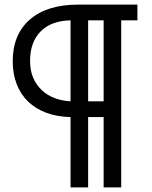

<svg xmlns="http://www.w3.org/2000/svg" viewBox="-20 -730 658 830"><path d="M35 -465Q35 -581 109 -645.5Q183 -710 317 -710H574V-642H504V80H428V-224H361V80H285V-224Q228 -225 181.5 -242Q135 -259 102.5 -290Q70 -321 52.5 -365.5Q35 -410 35 -465ZM110 -467Q110 -424 124 -392.5Q138 -361 162 -339Q186 -317 217.5 -305.5Q249 -294 285 -292V-642Q200 -640 155 -593.5Q110 -547 110 -467ZM428 -642H361V-292H428Z"/></svg>

Font: Rising Sun
Style: Regular
Weight: 400
Designer: Matt McInerney, Pablo Impallari, Rodrigo Fuenzalida (Raleway font), Stephen Hutchings (Greek), Cristiano Sobral (main ch
Foundry: The Rising Sun Project Authors
Version: Version 4.327; ttfautohint (v1.8.4.7-5d5b-dirty)